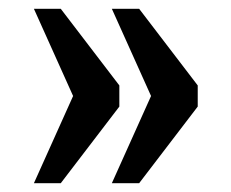

<svg xmlns="http://www.w3.org/2000/svg" viewBox="-20 -488 525 436"><path d="M234 -72H296L429 -246V-294L296 -468H234L323 -270ZM57 -72H118L251 -246V-294L118 -468H57L146 -270Z"/></svg>

Font: Noto Serif Ethiopic Condensed
Style: Bold
Weight: 700
Width: 3
Designer: Monotype Design Team
Foundry: Monotype Imaging Inc.
Version: Version 2.102